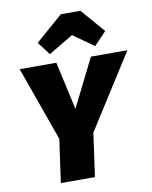

<svg xmlns="http://www.w3.org/2000/svg" viewBox="-102 -1045 887 1120"><g transform="rotate(-10 341.5 -485.0)"><path d="M404 -257 368 0H166L202 -256L45 -696H262L325 -412L467 -696H683ZM175 -829 337 -970H453L575 -829L502 -752L380 -839L234 -752Z"/></g></svg>

Font: FiraGO Heavy
Style: Italic
Weight: 900
Italic angle: -8°
Designer: bBox Type GmbH
Foundry: bBox Type GmbH
Version: Version 1.001